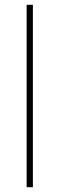

<svg xmlns="http://www.w3.org/2000/svg" viewBox="-20 -780 247 800"><path d="M117 0H91V-760H117Z"/></svg>

Font: Noto Sans Tamil Thin
Style: Regular
Weight: 100
Designer: Jelle Bosma - Monotype Design Team
Foundry: Monotype Imaging Inc.
Version: Version 2.004; ttfautohint (v1.8.4.7-5d5b)